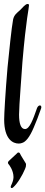

<svg xmlns="http://www.w3.org/2000/svg" viewBox="-20 -716 228 967"><path d="M181 -185C176 -185 171 -181 167 -173C146 -113 129 -66 106 -66C85 -66 76 -94 76 -139C76 -185 89 -337 93 -404C112 -626 126 -674 126 -689C126 -694 124 -696 119 -696C108 -696 93 -677 82 -666C65 -651 51 -641 46 -618C38 -575 26 -457 18 -377C7 -248 1 -142 1 -114C1 -13 46 7 74 7C80 7 86 6 91 4C109 -1 129 -24 150 -74C162 -101 174 -133 187 -170C188 -172 188 -174 188 -177C188 -182 185 -185 181 -185ZM110 107C107 101 82 63 80 56C78 53 76 52 73 52C69 52 69 53 66 56L24 95C21 98 20 101 20 104C20 106 21 109 24 112C26 114 48 142 48 176C48 189 43 203 36 218C35 221 34 223 34 225C34 229 36 231 39 231C43 231 44 230 47 227C67 210 93 167 106 135C110 127 111 121 111 114C111 111 111 109 110 107Z"/></svg>

Font: Engagement
Style: Regular
Weight: 400
Designer: Astigmatic (AOETI)
Foundry: Astigmatic (AOETI)
Version: Version 1.000